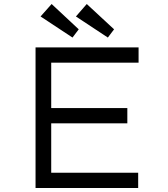

<svg xmlns="http://www.w3.org/2000/svg" viewBox="-20 -936 837 956"><path d="M157 0V-700H670V-624H235V-76H668V0ZM197 -322V-398H614V-322ZM517 -749 358 -854 412 -916 548 -790ZM341 -749 182 -854 237 -916 372 -790Z"/></svg>

Font: Lexend Mega Light
Style: Regular
Weight: 300
Version: Version 1.007